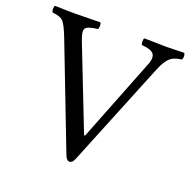

<svg xmlns="http://www.w3.org/2000/svg" viewBox="-119 -764 889 894"><g transform="rotate(20 326.0 -317.5)"><path d="M448.2 -613.8Q444.3 -617.7 444.1 -629.9Q443.8 -642.1 448.2 -647Q530.3 -645 557.1 -645Q585 -645 645 -647Q649.9 -642.1 649.9 -630.1Q649.9 -618.2 645 -613.8Q622.6 -611.3 606.4 -604Q590.3 -596.7 579.1 -581.8Q567.9 -566.9 562 -555.4Q556.2 -543.9 546.9 -521L339.8 -11.2Q331.1 11.7 315.9 12.2Q301.8 12.2 293 -11.2L95.7 -522.9Q74.2 -578.1 59.8 -594.2Q45.4 -610.4 5.9 -613.8Q1 -618.7 1 -630.4Q1 -642.1 4.9 -647Q70.8 -645 108.9 -645Q149.9 -645 230 -647Q233.9 -642.1 233.9 -630.1Q233.9 -618.2 230 -613.8Q179.7 -608.4 170.4 -593.5Q161.1 -578.6 179.2 -534.2L338.4 -127H343.3L501 -527.8Q520 -568.8 510 -589.4Q500 -609.9 448.2 -613.8Z"/></g></svg>

Font: Linux Libertine O
Style: Regular
Weight: 400
Designer: Philipp H. Poll
Foundry: Philipp H. Poll
Version: Version 5.3.0